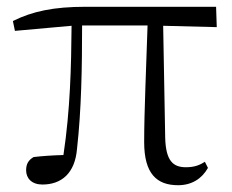

<svg xmlns="http://www.w3.org/2000/svg" viewBox="-20 -532 684 566"><path d="M505 14C545 14 575 -5 593 -37L584 -55C568 -45 553 -39 528 -39C490 -39 469 -58 467 -125L461 -456L619 -452L617 -512H232C139 -512 76 -499 18 -470L24 -441L191 -456C190 -335 187 -208 167 -75C132 -74 104 -72 79 -69C64 -60 57 -49 57 -30C57 -6 74 12 105 12C161 12 201 -21 207 -93C220 -208 222 -335 222 -457H415C411 -329 405 -204 405 -113C405 -20 442 14 505 14Z"/></svg>

Font: Noto Serif CJK SC Light
Style: Regular
Weight: 300
Designer: Ryoko NISHIZUKA 西塚涼子 (kana & ideographs); Frank Grießhammer (Latin, Greek & Cyrillic); Wenlong ZHANG 张文龙 (bopomofo); San
Foundry: Adobe
Version: Version 2.001;hotconv 1.1.0;makeotfexe 2.6.0